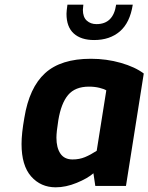

<svg xmlns="http://www.w3.org/2000/svg" viewBox="-20 -794 634 820"><path d="M72 -179Q72 -224 84 -291Q105 -420 172.5 -481.5Q240 -543 368 -543Q435 -543 496 -525.5Q557 -508 594 -480L518 0H387L379 -54Q354 -32 307.5 -13Q261 6 218 6Q154 6 113 -40.5Q72 -87 72 -179ZM393 -150 434 -408Q425 -414 404.5 -419Q384 -424 360 -424Q301 -424 271 -388.5Q241 -353 229 -280Q221 -230 221 -206Q221 -163 238 -138Q255 -113 290 -113Q319 -113 343 -123Q367 -133 393 -150ZM264 -735Q264 -746 268 -774H336Q334 -758 334 -752Q334 -721 350.5 -706Q367 -691 392 -691Q464 -691 476 -774H547Q535 -697 492 -660Q449 -623 382 -623Q326 -623 295 -651Q264 -679 264 -735Z"/></svg>

Font: Exo
Style: Bold Italic
Weight: 700
Italic angle: -9°
Designer: Natanael Gama
Foundry: Natanael Gama
Version: Version 1.500; ttfautohint (v1.6)